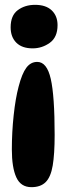

<svg xmlns="http://www.w3.org/2000/svg" viewBox="-20 -663 282 794"><path d="M218 -559Q218 -509 186 -486Q154 -463 115 -463Q71 -463 47.5 -486.5Q24 -510 24 -550Q24 -599 53.5 -621Q83 -643 125 -643Q170 -643 194 -620Q218 -597 218 -559ZM110 111Q66 111 47.5 70.5Q29 30 29 -45Q29 -116 36.5 -186Q44 -256 57 -305Q71 -359 89 -383Q107 -407 134 -407Q174 -407 190 -336.5Q206 -266 206 -105Q206 -26 198 21.5Q190 69 169 90Q148 111 110 111Z"/></svg>

Font: DynaPuff Condensed Medium
Style: Regular
Weight: 500
Width: 3
Designer: Toshi Omagari, Jennifer Daniel
Foundry: Google Fonts
Version: Version 2.000; ttfautohint (v1.8.4.7-5d5b)